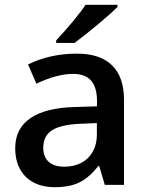

<svg xmlns="http://www.w3.org/2000/svg" viewBox="-20 -776 619 806"><path d="M419.9 0 396.5 -79.1H392.6Q354 -29.8 312.7 -10Q271.5 9.8 210.4 9.8Q158.7 9.8 121.3 -9.8Q84 -29.3 64 -66.2Q43.9 -103 43.9 -153.8Q43.9 -235.8 106.7 -279.3Q169.4 -322.8 290.5 -326.7L387.2 -329.6V-352.1Q387.2 -409.2 362.5 -437.5Q337.9 -465.8 286.6 -465.8Q219.2 -465.8 132.8 -424.8L97.7 -505.4Q189.5 -550.8 303.7 -550.8Q400.4 -550.8 450.4 -501.7Q500.5 -452.6 500.5 -357.4V0ZM386.7 -211.4V-259.3L316.4 -256.3Q234.9 -252.9 198.2 -229Q161.6 -205.1 161.6 -155.8Q161.6 -117.7 184.3 -96.9Q207 -76.2 249.5 -76.2Q290.5 -76.2 321.5 -92.5Q352.5 -108.9 369.6 -139.6Q386.7 -170.4 386.7 -211.4ZM338.9 -755.9H473.1V-746.6Q446.8 -720.2 393.3 -675.5Q339.8 -630.9 293 -595.7H215.8V-606.4Q255.9 -649.4 289.3 -689.9Q322.8 -730.5 338.9 -755.9Z"/></svg>

Font: Viking Open Sans Light
Style: Bold
Weight: 600
Foundry: Ascender Corporation
Version: Version 2.001